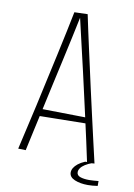

<svg xmlns="http://www.w3.org/2000/svg" viewBox="-90 -763 647 929"><g transform="rotate(10 233.0 -299.0)"><path d="M386 3Q376 -45 363.5 -101.5Q351 -158 337 -220.5Q323 -283 308 -349Q299 -389 289.5 -430.5Q280 -472 270 -514Q260 -556 250.5 -598Q241 -640 231 -682L199 -704L264 -706Q272 -668 281 -626Q290 -584 300 -539.5Q310 -495 320 -449.5Q330 -404 340 -359Q355 -293 369.5 -228.5Q384 -164 397.5 -106Q411 -48 422 0ZM103 -180V-216L359 -212V-184ZM83 -6 46 -7Q56 -51 69 -107.5Q82 -164 96.5 -228Q111 -292 125 -358Q140 -424 153.5 -487.5Q167 -551 179 -606.5Q191 -662 199 -704L264 -706L232 -688Q221 -636 209 -579.5Q197 -523 184 -465Q171 -407 158 -348Q145 -287 131.5 -227Q118 -167 106 -111.5Q94 -56 83 -6ZM408 108Q370 108 343 96.5Q316 85 316 62Q316 51 322.5 40Q329 29 342 18.5Q355 8 376 -1H413Q391 7 377 16Q363 25 356 35Q349 45 349 55Q349 71 366.5 77Q384 83 410 83Q420 83 433 82Q446 81 456 80V104Q443 106 431 107Q419 108 408 108Z"/></g></svg>

Font: Truculenta Thin
Style: Regular
Weight: 250
Version: Version 1.002